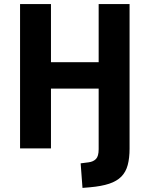

<svg xmlns="http://www.w3.org/2000/svg" viewBox="-20 -725 731 938"><path d="M383 193 374 73 413 68Q436 65 449 51.5Q462 38 462 4V-292H229V0H78V-705H229V-421H462V-705H613V1Q613 47 604 81Q595 115 573 137.5Q551 160 513.5 172.5Q476 185 419 190Z"/></svg>

Font: Nunito Sans 7pt Condensed ExtraBold
Style: Regular
Weight: 800
Width: 3
Designer: Vernon Adams
Foundry: Vernon Adams
Version: Version 3.101;gftools[0.9.27]